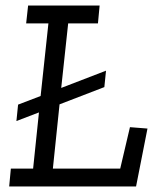

<svg xmlns="http://www.w3.org/2000/svg" viewBox="-20 -670 569 690"><path d="M469 0H13L19 -64H99L120 -266L39 -235L45 -294L126 -325L154 -586H74L81 -650H338L332 -586H225L200 -354L361 -416L355 -357L194 -295L170 -64H412L447 -213L510 -208Z"/></svg>

Font: Zilla Slab
Style: Italic
Weight: 400
Italic angle: -6°
Designer: Typotheque.com
Foundry: Typotheque type foundry
Version: Version 1.1; 2017; ttfautohint (v1.6)